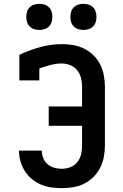

<svg xmlns="http://www.w3.org/2000/svg" viewBox="-20 -973 640 1001"><path d="M302 8Q274 8 246.5 4Q219 0 193 -11Q167 -22 145.5 -40Q124 -58 109 -82Q94 -106 86.5 -133Q79 -160 79 -188H198Q198 -168 205.5 -149Q213 -130 228 -117Q243 -104 262.5 -98.5Q282 -93 302 -93Q325 -93 347 -101.5Q369 -110 383.5 -128.5Q398 -147 403 -169.5Q408 -192 408 -215V-317H234V-418H408V-520Q408 -543 402.5 -565.5Q397 -588 383 -606Q369 -624 347 -633Q325 -642 302 -642Q272 -642 242.5 -634Q213 -626 185 -616V-554H81V-687Q133 -712 190 -727.5Q247 -743 305 -743Q334 -743 364 -737.5Q394 -732 420.5 -718.5Q447 -705 468.5 -683.5Q490 -662 503 -635.5Q516 -609 521.5 -579Q527 -549 527 -520V-215Q527 -185 521.5 -155.5Q516 -126 502.5 -99Q489 -72 467.5 -50.5Q446 -29 419 -15.5Q392 -2 362 3Q332 8 302 8ZM415 -817Q401 -817 388 -821Q375 -825 365 -835Q355 -845 351 -858Q347 -871 347 -885Q347 -899 351 -912Q355 -925 365 -935Q375 -945 388 -949Q401 -953 415 -953Q429 -953 442 -949Q455 -945 465 -935Q475 -925 479 -912Q483 -899 483 -885Q483 -871 479 -858Q475 -845 465 -835Q455 -825 442 -821Q429 -817 415 -817ZM185 -817Q171 -817 158 -821Q145 -825 135 -835Q125 -845 121 -858Q117 -871 117 -885Q117 -899 121 -912Q125 -925 135 -935Q145 -945 158 -949Q171 -953 185 -953Q199 -953 212 -949Q225 -945 235 -935Q245 -925 249 -912Q253 -899 253 -885Q253 -871 249 -858Q245 -845 235 -835Q225 -825 212 -821Q199 -817 185 -817Z"/></svg>

Font: Iosevka Book
Style: Bold
Weight: 700
Designer: Belleve Invis
Foundry: Belleve Invis
Version: Version 28.0.7; ttfautohint (v1.8.3)